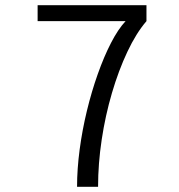

<svg xmlns="http://www.w3.org/2000/svg" viewBox="-20 -720 690 740"><path d="M277 0Q277 -68.5 287 -143.8Q297 -219 315 -293.2Q333 -367.5 356.8 -434.5Q380.5 -501.5 407.8 -554.5Q435 -607.5 464 -638.5H125V-700H544.5V-638.5Q504.5 -592 470.8 -520.2Q437 -448.5 411.5 -361.8Q386 -275 372 -182Q358 -89 358 0Z"/></svg>

Font: Trispace Light
Style: Regular
Weight: 300
Designer: Tyler Finck
Foundry: Etcetera Type Company
Version: Version 1.210; ttfautohint (v1.8.3)